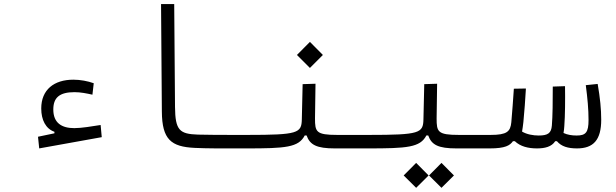

<svg xmlns="http://www.w3.org/2000/svg" viewBox="-20 -713 2970 925"><path d="M168.9 2 470.2 -52.2 464.8 -110.8C423.8 -104.5 373 -95.7 337.9 -95.7C277.3 -95.7 236.8 -120.6 236.8 -185.5C236.8 -242.2 266.1 -269 338.9 -269C369.1 -269 398.9 -262.7 425.3 -256.8L431.6 -312C403.3 -322.3 367.2 -329.1 333.5 -329.1C240.2 -329.1 178.7 -280.8 178.7 -190.4C178.7 -135.3 200.2 -92.8 242.2 -78.1V-70.8L163.1 -54.2Z M1166 2C1183.6 2 1192.4 -9.3 1192.4 -33.7C1192.4 -53.7 1184.1 -63 1171.9 -63C1153.8 -63 1137.2 -63 1121.1 -63C1045.4 -63 987.8 -63 933.6 -64.5C845.2 -67.4 824.2 -85 823.2 -197.3L819.3 -693.4H755.9L759.8 -175.3C760.7 -41 804.2 -5.9 918 -0.5C977.5 2.4 1044.4 2 1116.2 2C1132.8 2 1149.4 2 1166 2Z M1166 2C1355.5 2 1418.5 -2.4 1448.2 -60.5H1457C1473.1 -15.1 1505.4 2 1593.3 2H1752C1775.4 2 1791 -4.9 1791 -33.2C1791 -55.2 1782.7 -63 1757.8 -63H1604.5C1502.4 -63 1497.6 -78.1 1497.6 -142.6L1500 -309.6L1438 -307.6L1434.1 -137.7C1432.6 -71.8 1416 -63 1171.9 -63ZM1473.1 -385.7 1535.6 -448.2 1473.1 -511.2 1410.6 -448.2Z M1752 2C1941.4 2 2004.4 -2.4 2034.2 -60.5H2043C2059.1 -15.1 2091.3 2 2179.2 2H2337.9C2361.3 2 2377 -4.9 2377 -33.2C2377 -55.2 2368.7 -63 2343.8 -63H2190.4C2088.4 -63 2083.5 -78.1 2083.5 -142.6L2085.9 -309.6L2023.9 -307.6L2020 -137.7C2018.6 -71.8 2002 -63 1757.8 -63ZM1984.9 191.9 2044.9 132.3 1984.9 71.8 1924.8 132.3ZM2106.9 191.9 2167 132.3 2106.9 71.8 2046.9 132.3Z M2338.9 2C2414.6 2 2436.5 -12.2 2451.2 -32.7H2460.4C2486.8 -7.3 2524.9 2 2566.9 2C2605 2 2637.7 -5.9 2654.8 -32.7H2663.1C2684.6 -7.3 2716.3 2 2759.8 2C2838.4 2 2876.5 -38.1 2876.5 -136.2C2876.5 -187 2871.1 -241.2 2859.4 -308.6L2802.2 -302.7C2810.5 -238.8 2815.4 -187.5 2815.4 -134.8C2815.4 -75.2 2802.2 -60.1 2758.3 -60.1C2734.9 -60.1 2713.9 -63.5 2694.8 -72.3C2696.8 -83.5 2698.2 -95.2 2698.7 -105.5C2702.6 -157.7 2703.1 -232.9 2702.1 -297.9L2643.1 -295.9C2643.1 -228 2642.6 -152.8 2638.7 -107.9C2635.7 -71.8 2620.1 -60.1 2575.2 -60.1C2548.8 -60.1 2518.1 -65.4 2495.1 -79.1C2497.6 -92.3 2499.5 -107.9 2501.5 -125C2506.8 -179.7 2510.3 -229 2513.7 -286.6L2455.6 -285.6C2451.7 -225.6 2448.2 -180.7 2443.4 -124C2439 -79.1 2422.4 -63 2343.8 -63Z"/></svg>

Font: Cascadia Code Light
Style: Regular
Weight: 300
Monospace: yes
Designer: Aaron Bell
Foundry: Saja Typeworks
Version: Version 2404.023